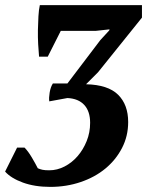

<svg xmlns="http://www.w3.org/2000/svg" viewBox="-97 -520 582 752"><path d="M240 -190Q326 -188 365.5 -149Q405 -110 405 -42Q405 13 381 59.5Q357 106 316 140Q275 174 219 193Q163 212 100 212Q39 212 -7.5 195Q-54 178 -77 152L-30 58H-1Q13 72 27.5 96.5Q42 121 51 139Q60 143 69.5 145Q79 147 96 147Q127 147 156 132Q185 117 207 91.5Q229 66 242.5 32.5Q256 -1 256 -39Q256 -84 233 -109Q210 -134 167 -136L96 -123Q94 -136 97.5 -157.5Q101 -179 110 -193H167L296 -363L331 -401L332 -405L277 -399H141L90 -298H56Q54 -319 52.5 -346.5Q51 -374 51.5 -402Q52 -430 53.5 -456Q55 -482 59 -500H459V-451L287 -237Z"/></svg>

Font: PT Serif
Style: Bold Italic
Weight: 700
Italic angle: -12°
Designer: A.Korolkova, O.Umpeleva, V.Yefimov
Foundry: ParaType Ltd
Version: Version 1.000W OFL